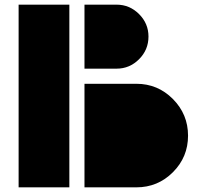

<svg xmlns="http://www.w3.org/2000/svg" viewBox="-20 -805 868 825"><path d="M618 -648Q618 -591 577.5 -550.5Q537 -510 481 -510H343V-785H481Q537 -785 577.5 -744.5Q618 -704 618 -648ZM60 0V-785H278V0ZM566 -445Q658 -445 723 -379.5Q788 -314 788 -222Q788 -130 723 -65Q658 0 566 0H343V-445Z"/></svg>

Font: GENAU
Style: Stencil
Weight: 700
Version: Version 0.8